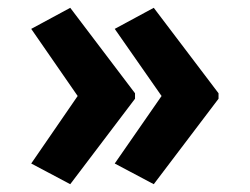

<svg xmlns="http://www.w3.org/2000/svg" viewBox="-20 -520 640 492"><path d="M160 -500 326 -281V-267L160 -48L60 -101L179 -274L60 -446ZM374 -500 540 -281V-267L374 -48L274 -101L394 -274L274 -446Z"/></svg>

Font: Noto Sans Mono
Style: Bold
Weight: 700
Designer: Monotype Design Team
Foundry: Monotype Imaging Inc.
Version: Version 2.014